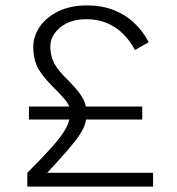

<svg xmlns="http://www.w3.org/2000/svg" viewBox="-20 -690 654 710"><path d="M81 0V-39L122 -51H546V0ZM87 -248V-296H258H506V-248H258ZM300 -272Q300 -253 295.5 -235Q291 -217 275 -192.5Q259 -168 226 -130Q193 -92 137 -32H81V-51Q134 -104 166 -139.5Q198 -175 213.5 -198.5Q229 -222 234 -239.5Q239 -257 239 -273Q239 -287 235 -298Q231 -309 216.5 -326Q202 -343 170 -375Q128 -418 115.5 -448.5Q103 -479 103 -516Q103 -556 127 -591Q151 -626 195.5 -648Q240 -670 303 -670Q355 -670 398.5 -653.5Q442 -637 475 -606.5Q508 -576 530 -534L479 -505Q460 -541 433.5 -566.5Q407 -592 373.5 -605.5Q340 -619 301 -619Q239 -619 202.5 -588.5Q166 -558 166 -517Q166 -492 175.5 -467Q185 -442 216 -409Q253 -373 270.5 -350Q288 -327 294 -309.5Q300 -292 300 -272Z"/></svg>

Font: Intel One Mono Light
Style: Regular
Weight: 300
Monospace: yes
Designer: Fred Shallcrass
Foundry: Frere-Jones Type LLC
Version: Version 1.004